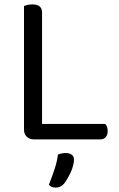

<svg xmlns="http://www.w3.org/2000/svg" viewBox="-20 -633 541 872"><path d="M133 0Q114 0 101.5 -12Q89 -24 89 -44V-606Q94 -608 104.5 -610.5Q115 -613 127 -613Q171 -613 171 -576V-70H458Q469 -59 469 -37Q469 -20 460 -10Q451 0 436 0ZM271 201Q256 219 233 219Q212 219 202 206Q216 171 228 134.5Q240 98 243 69Q260 62 279 62Q295 62 305.5 69.5Q316 77 316 92Q316 104 312 119.5Q308 135 301 150Q294 165 286 178.5Q278 192 271 201Z"/></svg>

Font: Baloo Da 2
Style: Regular
Weight: 400
Designer: Noopur Datye, Sulekha Rajkumar and Ek Type
Foundry: Ek Type
Version: Version 1.640;hotconv 1.0.111;makeotfexe 2.5.65597; ttfautoh